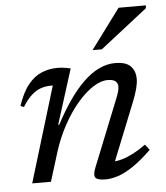

<svg xmlns="http://www.w3.org/2000/svg" viewBox="-51 -735 683 790"><g transform="rotate(-5 290.5 -339.5)"><path d="M44.5 -316 30.5 -321.5Q49.5 -377.5 74.8 -408.5Q100 -439.5 131 -452Q162 -464.5 197 -464.5Q206 -464.5 214.8 -463.5Q223.5 -462.5 232.2 -461Q241 -459.5 250 -457.5L178.5 -231H183Q211.5 -285 241.2 -328Q271 -371 302.2 -401.2Q333.5 -431.5 366.5 -447.5Q399.5 -463.5 433.5 -463.5Q479 -463.5 498 -443.2Q517 -423 517 -391.5Q517 -374 511.2 -351.8Q505.5 -329.5 493.5 -299L389 -38L386 -60.5Q405 -60 427.8 -66.5Q450.5 -73 475.8 -86.2Q501 -99.5 527 -118.5L544.5 -95.5Q503 -55 468.5 -31.8Q434 -8.5 405.5 0.8Q377 10 353 10Q320.5 10 312 -1Q303.5 -12 316 -43L426 -317.5Q432.5 -333.5 435.8 -345.2Q439 -357 439 -366.5Q439 -380 429.5 -388.2Q420 -396.5 397 -396.5Q368 -396.5 335 -374.8Q302 -353 269.8 -314.8Q237.5 -276.5 210.2 -226Q183 -175.5 165 -118L128.5 0H51L170.5 -394Q169 -394 167.2 -394Q165.5 -394 164 -394Q141 -394 120.8 -387Q100.5 -380 81.8 -363Q63 -346 44.5 -316ZM346 -524.5 468 -689H581L579.5 -677L384.5 -524.5Z"/></g></svg>

Font: Newsreader 14pt
Style: Italic
Weight: 400
Italic angle: -17°
Designer: Hugues Gentile
Foundry: Production Type
Version: Version 1.003